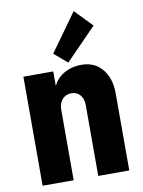

<svg xmlns="http://www.w3.org/2000/svg" viewBox="-89 -867 690 928"><g transform="rotate(-10 256.0 -402.5)"><path d="M43.9 0V-535.2H190.4V-466.3H212.9L182.6 -438Q192.4 -485.8 232.9 -514.4Q273.4 -543 330.1 -543Q394 -543 431.6 -497.8Q469.2 -452.6 469.2 -378.4V0H316.9V-348.1Q316.9 -377.9 301 -397Q285.2 -416 258.8 -416Q239.7 -416 225.8 -407.2Q211.9 -398.4 204.1 -382.8Q196.3 -367.2 196.3 -347.2V0ZM269.5 -564.5 205.1 -619.6 338.4 -805.2 420.9 -719.7Z"/></g></svg>

Font: Reddit Sans Condensed ExtraBold
Style: Regular
Weight: 800
Designer: Stephen Hutchings
Foundry: Reddit
Version: Version 1.014